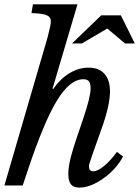

<svg xmlns="http://www.w3.org/2000/svg" viewBox="-27 -850 638 880"><path d="M437 -779.8H526.9L590.8 -650.9H545.9L464.8 -719.2L348.1 -650.9H303.2ZM356 -311Q388.2 -406.2 388.2 -444.8Q388.2 -467.8 380.6 -477.3Q373 -486.8 355 -486.8Q293.5 -486.8 233.6 -388.4Q173.8 -290 100.1 -68.8L77.1 0H-6.8L190.9 -678.2Q206.1 -735.4 206.1 -752Q206.1 -772 187 -780.3Q168 -788.6 117.2 -790L124 -830.1H328.1L213.9 -443.8L216.8 -441.9Q249 -488.8 291.3 -514.4Q333.5 -540 378.9 -540Q426.3 -540 451.7 -511.7Q477.1 -483.4 477.1 -431.2Q477.1 -365.2 436 -252.9Q383.3 -105.5 381.3 -95.2Q380.9 -91.8 380.9 -87.9Q380.9 -64.9 399.9 -64.9Q420.4 -64.9 449.7 -88.9Q479 -112.8 508.8 -153.8L537.1 -132.8Q505.9 -74.2 446.5 -32.2Q387.2 9.8 336.9 9.8Q310.1 9.8 298.1 -5.1Q286.1 -20 286.1 -53.2Q286.1 -87.4 299.6 -137.5Q313 -187.5 356 -311Z"/></svg>

Font: Libre Baskerville
Style: Italic
Weight: 400
Designer: Pablo Impallari, Rodrigo Fuenzalida
Foundry: Pablo Impallari, Rodrigo Fuenzalida
Version: Version 1.000